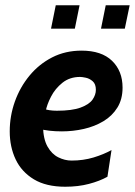

<svg xmlns="http://www.w3.org/2000/svg" viewBox="-20 -700 513 730"><path d="M139.5 -287.5Q155.5 -283 168.2 -281Q181 -279 196 -279Q254 -279 286.5 -291Q319 -303 331.8 -321.2Q344.5 -339.5 344.5 -358.5Q344.5 -380.5 332.5 -391Q320.5 -401.5 306.2 -404.5Q292 -407.5 284.5 -407.5Q245 -407.5 217.2 -385.2Q189.5 -363 173.8 -332.2Q158 -301.5 153.5 -276L143.5 -220Q144.5 -171 160.8 -142.5Q177 -114 201.8 -101.8Q226.5 -89.5 252 -89.5Q296.5 -89.5 335.5 -101.2Q374.5 -113 404 -129.5L388.5 -28Q359 -11.5 318.2 -0.8Q277.5 10 228 10Q155.5 10 108.8 -18.2Q62 -46.5 39.5 -94Q17 -141.5 17 -200.5Q17 -259 36.5 -313.8Q56 -368.5 92 -412.2Q128 -456 178.2 -481.8Q228.5 -507.5 290 -507.5Q366 -507.5 406 -468.8Q446 -430 446 -367Q446 -322.5 426.2 -290.8Q406.5 -259 373 -239Q339.5 -219 298.8 -209.8Q258 -200.5 215.5 -200.5Q190 -200.5 168 -203Q146 -205.5 131.5 -210ZM174 -591 192 -680H282.5L264.5 -591ZM364 -591 382 -680H473L454.5 -591Z"/></svg>

Font: Cabin
Style: Bold Italic
Weight: 700
Width: 4
Italic angle: -10°
Designer: Pablo Impallari
Foundry: Pablo Impallari. http://www.impallari.com Igino Marini. http://www.ikern.com
Version: Version 3.001